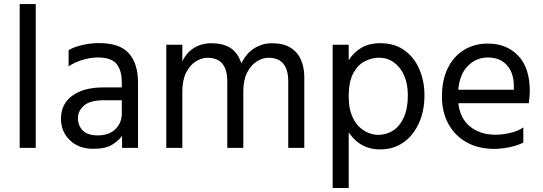

<svg xmlns="http://www.w3.org/2000/svg" viewBox="-20 -727 2672 944"><path d="M76.8 0V-707H155.7V0Z M578.8 -168.6V-322.7Q578.8 -380.2 553.3 -412.3Q527.7 -444.4 461.4 -444.4Q424.5 -444.4 385.4 -432.5Q346.3 -420.6 317.3 -400.8V-480.4Q342.6 -495.8 383.8 -505.5Q424.9 -515.2 466.6 -515.2Q568.8 -515.2 613.6 -464.8Q658.5 -414.3 658.5 -321.1V0H580.2V-59.6Q567.4 -39.6 534.5 -17.5Q501.5 4.6 438.4 4.6Q367.2 4.6 323.5 -37.6Q279.8 -79.8 279.8 -143.2Q279.8 -216.6 336.2 -256.9Q392.5 -297.2 487.1 -297.2H591.8V-234.1H490.7Q422.9 -234.1 393 -207.8Q363.1 -181.5 363.1 -146.3Q363.1 -109.4 387.1 -85.4Q411.1 -61.3 460.8 -61.3Q516.5 -61.3 547.6 -92.2Q578.8 -123.2 578.8 -168.6Z M797.6 0V-507H876.5V0ZM1097.4 0V-327.9Q1097.4 -383.5 1073.7 -413.2Q1050 -443 999.8 -443Q971.8 -443 943 -425.2Q914.2 -407.4 895.3 -370.5Q876.5 -333.6 876.5 -277.5L851 -288.6Q850.3 -364.2 871.3 -414.3Q892.3 -464.4 930.7 -489.4Q969.1 -514.4 1018.7 -514.4Q1101 -514.4 1138.6 -468.4Q1176.3 -422.5 1176.3 -347.9V0ZM1397.2 0V-327.9Q1397.2 -383.5 1373.5 -413.2Q1349.8 -443 1299.6 -443Q1271.6 -443 1242.8 -425.2Q1214 -407.4 1195.1 -370.5Q1176.3 -333.6 1176.3 -277.5L1144 -291.3Q1143.3 -365.7 1166.9 -415.2Q1190.4 -464.6 1230 -489.5Q1269.6 -514.4 1317.2 -514.4Q1372.6 -514.4 1407.5 -493.1Q1442.4 -471.8 1459.2 -434.2Q1476.1 -396.7 1476.1 -347.9V0Z M1615.6 197.3V-507H1694.5V197.3ZM1694.5 -252.7Q1694.5 -199.1 1708.5 -162.8Q1722.6 -126.4 1744.8 -104.7Q1767 -83.1 1791.8 -73.5Q1816.7 -63.9 1839.3 -63.9Q1880 -63.9 1913.1 -85.4Q1946.2 -106.9 1965.7 -150.5Q1985.2 -194 1985.2 -258.3Q1985.2 -315 1966.8 -356.3Q1948.3 -397.5 1916.3 -420.4Q1884.3 -443.3 1844 -443.3Q1809.7 -443.3 1775 -426.5Q1740.3 -409.6 1717.4 -367.9Q1694.5 -326.1 1694.5 -252.7ZM1649.5 -252.5Q1649.5 -300.3 1660.2 -346.7Q1670.9 -393.1 1694.7 -431.3Q1718.5 -469.4 1756.7 -492Q1794.9 -514.6 1850.7 -514.6Q1920.4 -514.6 1968.6 -479.6Q2016.8 -444.7 2041.8 -386.7Q2066.9 -328.7 2066.9 -258.2Q2066.9 -181.4 2039.5 -121.1Q2012.1 -60.8 1963.3 -26.6Q1914.5 7.6 1849.1 7.6Q1786.4 7.6 1741.6 -25.9Q1696.8 -59.4 1673.2 -118.2Q1649.5 -177 1649.5 -252.5Z M2203.8 -219.7V-285.8H2506.4Q2506.4 -288.8 2506.4 -296.1Q2506.4 -303.5 2506.4 -306.5Q2505.8 -369.5 2471.9 -407Q2438.1 -444.4 2377.9 -444.4Q2317 -444.4 2274.3 -396.4Q2231.7 -348.4 2231.7 -251.6Q2231.7 -160.3 2282.4 -112.4Q2333.2 -64.6 2416.6 -64.6Q2450.6 -64.6 2488.6 -73.5Q2526.6 -82.4 2553 -100.4V-25.8Q2534.2 -16.2 2509 -9.1Q2483.7 -2 2457.8 1.5Q2431.8 5 2409 5Q2332.5 5 2274.7 -27Q2216.8 -59.1 2184.9 -117.3Q2152.9 -175.5 2152.9 -251.6Q2152.9 -334.8 2182.1 -393.1Q2211.4 -451.4 2262.5 -482.1Q2313.6 -512.8 2378.2 -512.8Q2470.7 -512.8 2527.7 -453.3Q2584.8 -393.8 2584.8 -278.9Q2584.8 -270.1 2583.4 -250.9Q2581.9 -231.7 2579.9 -219.7Z"/></svg>

Font: Hind Variable Light
Style: Regular
Weight: 300
Designer: Manushi Parikh, Satya Rajpurohit
Foundry: Indian Type Foundry
Version: Version 3.000